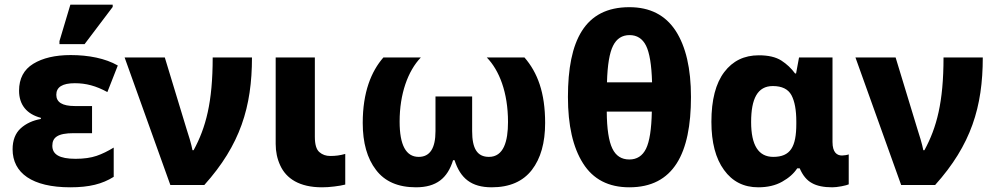

<svg xmlns="http://www.w3.org/2000/svg" viewBox="-20 -796 4278 826"><path d="M343.8 -606 464.8 -766.1V-775.9H282.7L235.8 -619.1V-606ZM282.2 9.8C364.7 9.8 419.9 -4.4 469.2 -35.2V-161.1C444.3 -146 419.9 -133.8 395.5 -125.5C371.1 -117.2 340.8 -112.8 305.2 -112.8C235.4 -112.8 205.1 -131.8 205.1 -168.9C205.1 -204.6 228 -223.1 296.9 -223.1H376V-339.8H301.8C248.5 -339.8 222.2 -356 222.2 -388.2C222.2 -421.4 248.5 -438 301.8 -438C350.1 -438 392.6 -426.8 441.9 -399.9L486.8 -514.2C433.6 -544.9 360.8 -559.1 284.2 -559.1C217.3 -559.1 163.6 -546.4 123 -521.5C82.5 -496.6 62 -458 62 -405.8C62 -344.7 95.7 -304.7 155.8 -289.1V-284.2C120.6 -277.8 91.8 -264.6 68.8 -243.7C45.9 -222.7 34.2 -192.4 34.2 -153.8C34.2 -51.8 118.2 9.8 282.2 9.8Z M858.9 0C1013.7 -172.4 1064 -336.4 1064 -548.8H895C895 -356 865.7 -247.1 813 -149.9H808.1C805.7 -162.6 801.8 -178.2 796.4 -196.8C791 -214.8 786.1 -230 782.2 -242.2L689 -548.8H516.1L712.9 0Z M1365.2 9.8C1381.3 9.8 1398.9 8.8 1418 6.3C1437 3.9 1452.6 1.5 1465.3 -2V-133.8C1442.4 -127.4 1424.3 -125 1400.4 -125C1382.3 -125 1366.7 -130.4 1354 -141.6C1340.8 -152.8 1334.5 -174.8 1334.5 -208V-548.8H1166V-176.8C1166 -143.6 1172.4 -112.8 1185.5 -84.5C1211.4 -27.8 1268.1 9.8 1365.2 9.8Z M1769.5 9.8C1857.4 9.8 1905.3 -29.3 1929.2 -106.9H1935.5C1960.4 -29.3 2007.3 9.8 2095.2 9.8C2171.9 9.8 2229.5 -15.1 2268.1 -64.9C2306.2 -114.3 2325.2 -181.6 2325.2 -267.1C2325.2 -397.9 2292.5 -483.9 2236.3 -548.8H2074.2C2127.4 -494.1 2165.5 -399.4 2165.5 -271C2165.5 -187.5 2146.5 -121.1 2083.5 -121.1C2032.7 -121.1 2011.2 -157.2 2011.2 -231.9V-380.9H1853.5V-231.9C1853.5 -158.2 1829.6 -121.1 1781.2 -121.1C1726.6 -121.1 1699.2 -171.9 1699.2 -272.9C1699.2 -391.6 1734.4 -490.2 1790.5 -548.8H1629.4C1577.1 -488.8 1540.5 -399.4 1540.5 -267.1C1540.5 -181.6 1559.6 -114.3 1597.7 -64.9C1635.3 -15.1 1692.9 9.8 1769.5 9.8Z M2687.5 9.8C2877.4 9.8 2952.6 -135.3 2952.6 -378.9C2952.6 -501 2930.7 -595.7 2886.7 -663.6C2842.3 -731.4 2775.9 -765.1 2687.5 -765.1C2495.1 -765.1 2423.3 -620.6 2423.3 -378.9C2423.3 -256.8 2444.8 -161.6 2488.3 -93.3C2531.7 -24.4 2598.1 9.8 2687.5 9.8ZM2591.3 -441.9C2593.3 -516.6 2602.1 -569.3 2617.7 -599.6C2632.8 -629.9 2656.7 -645 2688.5 -645C2720.2 -645 2744.1 -629.9 2759.3 -599.6C2774.4 -569.3 2783.2 -516.6 2785.2 -441.9ZM2687.5 -109.9C2653.8 -109.9 2629.4 -125.5 2614.3 -157.2C2599.1 -188.5 2590.8 -241.2 2590.3 -315.9H2784.2C2782.7 -240.2 2774.4 -187 2759.3 -156.2C2744.1 -125.5 2720.2 -109.9 2687.5 -109.9Z M3241.7 9.8C3281.7 9.8 3315.9 2 3344.7 -14.2C3373.5 -30.3 3395 -49.3 3409.7 -71.8H3420.4C3433.6 -41 3451.2 -20 3473.1 -8.3C3494.6 3.9 3523.9 9.8 3560.5 9.8C3571.3 9.8 3584.5 8.3 3600.1 5.4C3615.7 2.4 3626 -0.5 3631.3 -2.9V-131.8C3626 -129.4 3610.4 -127 3602.5 -127C3581.1 -127 3561.5 -139.6 3561.5 -185.1V-548.8H3417.5L3404.8 -480H3400.4C3384.3 -502 3364.7 -520.5 3341.3 -535.6C3317.4 -550.8 3285.2 -558.1 3244.6 -558.1C3181.6 -558.1 3132.3 -534.2 3095.7 -485.8C3059.1 -437.5 3040.5 -366.2 3040.5 -272C3040.5 -183.6 3058.6 -114.3 3094.7 -64.9C3130.4 -15.1 3179.7 9.8 3241.7 9.8ZM3306.6 -121.1C3243.2 -121.1 3211.4 -170.9 3211.4 -271C3211.4 -371.1 3238.8 -425.8 3304.7 -425.8C3344.2 -425.8 3370.6 -412.6 3384.8 -386.7C3398.9 -360.4 3405.8 -322.3 3405.8 -272.9V-263.2C3405.8 -164.1 3380.4 -121.1 3306.6 -121.1Z M4002.9 0C4157.7 -172.4 4208 -336.4 4208 -548.8H4039.1C4039.1 -356 4009.8 -247.1 3957 -149.9H3952.1C3949.7 -162.6 3945.8 -178.2 3940.4 -196.8C3935.1 -214.8 3930.2 -230 3926.3 -242.2L3833 -548.8H3660.2L3856.9 0Z"/></svg>

Font: Noto Reveo Sans
Style: Regular
Weight: 800
Designer: Monotype Design Team
Foundry: Monotype Imaging Inc.
Version: Version 2.007